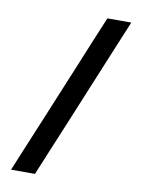

<svg xmlns="http://www.w3.org/2000/svg" viewBox="-82 -770 611 826"><g transform="rotate(10 224.0 -356.5)"><path d="M24.5 0Q47.5 -55.5 69 -108Q90.5 -160 119 -228L221.5 -476Q250.5 -546.5 273 -601Q295.5 -655.5 319.5 -713H424Q400 -655.5 377.5 -601Q355 -546.5 325 -474L223.5 -228Q195 -160 173.5 -108Q152 -55.5 129 0Z"/></g></svg>

Font: Heraclito Medium
Style: Regular
Weight: 500
Designer: Kostas Bartsokas (font) & Cristiano Sobral (main changes)
Foundry: Kostas Bartsokas (font) & Cristiano Sobral (main changes)
Version: Version 1.00;July 8, 2020;FontCreator 13.0.0.2655 64-bit